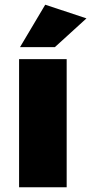

<svg xmlns="http://www.w3.org/2000/svg" viewBox="-20 -795 387 815"><path d="M347 -717 213 -595H65L172 -775ZM263 0H61V-544H263Z"/></svg>

Font: Montserrat Extra Bold
Style: Regular
Weight: 800
Designer: Julieta Ulanovsky
Foundry: Julieta Ulanovsky
Version: Version 3.001;PS 003.001;hotconv 1.0.70;makeotf.lib2.5.58329